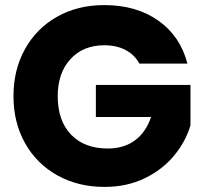

<svg xmlns="http://www.w3.org/2000/svg" viewBox="-20 -730 802 755"><path d="M528 -480Q509 -515 473.5 -533.5Q438 -552 390 -552Q307 -552 257 -497.5Q207 -443 207 -352Q207 -255 259.5 -200.5Q312 -146 404 -146Q467 -146 510.5 -178Q554 -210 574 -270H357V-396H729V-237Q710 -173 664.5 -118Q619 -63 549 -29Q479 5 391 5Q287 5 205.5 -40.5Q124 -86 78.5 -167Q33 -248 33 -352Q33 -456 78.5 -537.5Q124 -619 205 -664.5Q286 -710 390 -710Q516 -710 602.5 -649Q689 -588 717 -480Z"/></svg>

Font: MSTAGE
Style: Bold
Weight: 700
Designer: Ninad Kale (Devanagari), Jonny Pinhorn (Latin)
Foundry: Indian Type Foundry
Version: 4.004